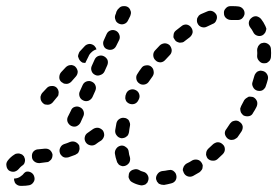

<svg xmlns="http://www.w3.org/2000/svg" viewBox="-50 -583 902 625"><path d="M29 -20Q30 -21 33 -23Q34 -24 35 -24Q44 -26 52 -21Q60 -16 62 -6Q64 3 59 10Q54 18 45 20Q34 22 23 22Q20 22 17 22Q12 22 8 20Q4 18 1 15Q-2 12 -3 7Q-5 3 -4 -1Q-4 -1 -4 -1Q-4 -2 -4 -2Q-3 -2 -1 -2Q9 -3 16 -8Q24 -13 29 -20ZM424 17Q427 14 430 11Q432 7 433 3Q435 -6 430 -14Q425 -22 416 -24Q408 -26 402 -30Q394 -34 385 -31Q376 -29 371 -21Q369 -17 369 -12Q368 -8 369 -4Q371 1 373 4Q376 8 380 10Q392 17 407 20Q411 21 415 20Q420 19 424 17ZM524 -12Q523 -17 521 -20Q518 -24 514 -27Q511 -29 506 -30Q502 -30 497 -29Q488 -27 477 -26Q468 -24 463 -17Q457 -9 458 0Q459 4 461 8Q464 12 467 15Q471 17 475 18Q480 19 484 19Q496 17 507 14Q516 12 521 5Q526 -3 524 -12ZM609 -35Q610 -40 610 -44Q609 -49 607 -52Q602 -61 593 -63Q584 -65 576 -61Q567 -55 558 -51Q554 -49 551 -45Q548 -42 547 -38Q545 -34 545 -29Q546 -25 548 -21Q552 -12 561 -9Q569 -6 578 -10Q588 -16 599 -22Q602 -24 605 -28Q608 -31 609 -35ZM31 -57Q32 -61 31 -66Q30 -70 28 -74Q25 -77 22 -80Q18 -82 14 -83Q9 -84 5 -83Q1 -83 -3 -80Q-16 -72 -25 -60Q-31 -52 -29 -43Q-28 -34 -21 -28Q-13 -23 -4 -24Q5 -26 11 -33Q15 -38 21 -43Q25 -45 28 -49Q30 -52 31 -57ZM340 -45Q344 -43 349 -42Q353 -42 357 -43Q366 -46 371 -54Q375 -62 373 -71Q370 -79 369 -89Q368 -99 360 -104Q353 -110 344 -109Q334 -107 329 -100Q323 -92 324 -83Q326 -70 330 -59Q331 -54 334 -51Q336 -47 340 -45ZM116 -63Q119 -67 120 -71Q121 -75 121 -80Q119 -89 112 -95Q105 -100 95 -99Q85 -98 75 -97Q66 -97 59 -90Q53 -83 54 -73Q54 -64 61 -58Q68 -52 78 -52Q89 -53 101 -55Q106 -55 109 -57Q113 -60 116 -63ZM675 -113Q672 -116 668 -118Q664 -120 659 -120Q655 -120 651 -118Q646 -116 643 -113Q636 -106 628 -99Q625 -96 623 -92Q621 -88 621 -83Q620 -79 622 -75Q623 -71 626 -67Q633 -60 642 -60Q651 -59 658 -65Q667 -73 675 -81Q682 -88 682 -97Q682 -107 675 -113ZM207 -91Q209 -95 209 -100Q209 -104 208 -109Q204 -117 195 -121Q187 -124 178 -121Q169 -117 159 -114Q150 -111 146 -102Q142 -94 145 -85Q146 -81 149 -78Q152 -74 156 -72Q160 -70 164 -70Q169 -70 173 -71Q184 -75 195 -79Q199 -81 203 -84Q206 -87 207 -91ZM285 -158Q279 -165 270 -167Q261 -168 253 -163Q245 -157 236 -151Q228 -146 226 -137Q224 -128 229 -120Q234 -112 244 -110Q253 -108 261 -113Q270 -120 280 -126Q287 -132 289 -141Q290 -150 285 -158ZM730 -186Q727 -189 722 -190Q718 -191 714 -190Q709 -189 705 -187Q702 -184 699 -181Q693 -172 687 -163Q681 -156 682 -147Q684 -138 691 -132Q695 -129 699 -128Q703 -127 708 -128Q712 -128 716 -131Q720 -133 723 -136Q729 -145 736 -155Q741 -163 740 -172Q738 -181 730 -186ZM345 -133Q349 -133 353 -134Q358 -135 361 -138Q365 -140 367 -144Q369 -148 370 -153Q371 -163 373 -173Q374 -177 373 -182Q372 -186 370 -190Q368 -194 364 -196Q360 -199 356 -199Q347 -201 339 -196Q331 -191 329 -182Q327 -170 325 -159Q324 -149 330 -142Q335 -135 345 -133ZM182 -173Q191 -169 199 -172Q208 -176 212 -184L221 -204Q225 -212 222 -221Q219 -230 210 -234Q202 -238 193 -235Q184 -232 181 -223L171 -203Q167 -195 170 -186Q174 -177 182 -173ZM776 -266Q772 -268 768 -268Q763 -269 759 -268Q755 -266 751 -263Q748 -261 745 -257Q740 -247 735 -238Q733 -234 732 -230Q732 -225 733 -221Q734 -216 737 -213Q740 -209 743 -207Q752 -203 761 -205Q770 -207 774 -216Q780 -225 785 -235Q789 -244 787 -252Q784 -261 776 -266ZM141 -282Q141 -286 139 -291Q137 -295 134 -298Q127 -304 118 -303Q108 -303 102 -296L87 -280Q84 -276 83 -272Q81 -268 82 -263Q82 -259 84 -255Q86 -251 89 -248Q92 -245 96 -243Q101 -242 105 -242Q110 -242 114 -244Q118 -246 121 -249L135 -266Q138 -269 140 -273Q141 -278 141 -282ZM359 -258Q360 -254 363 -251Q366 -248 370 -246Q379 -242 388 -245Q396 -248 400 -256L402 -260Q406 -268 403 -277Q400 -286 391 -290Q383 -294 374 -291Q365 -288 361 -279L360 -276Q358 -272 358 -267Q357 -263 359 -258ZM221 -256Q229 -252 238 -255Q247 -259 251 -267L260 -287Q264 -296 261 -304Q258 -313 249 -317Q241 -321 232 -318Q223 -315 219 -306L210 -286Q206 -278 209 -269Q212 -260 221 -256ZM805 -352Q801 -353 797 -353Q792 -352 788 -350Q785 -348 782 -344Q779 -340 778 -336Q775 -326 772 -316Q769 -308 774 -299Q778 -291 787 -288Q791 -287 795 -287Q800 -287 804 -289Q808 -291 811 -295Q814 -298 815 -302Q819 -313 822 -325Q824 -334 819 -342Q814 -350 805 -352ZM404 -311Q411 -306 421 -308Q430 -310 435 -318Q441 -327 447 -335Q452 -343 450 -352Q449 -361 441 -367Q434 -372 424 -370Q415 -369 410 -361Q403 -352 397 -342Q392 -335 394 -325Q396 -316 404 -311ZM195 -366Q192 -369 188 -370Q184 -372 179 -371Q175 -371 171 -369Q167 -367 164 -364L149 -348Q143 -341 143 -331Q143 -322 150 -316Q154 -313 158 -311Q162 -310 167 -310Q171 -310 175 -312Q179 -314 182 -317L197 -334Q203 -341 203 -350Q202 -359 195 -366ZM260 -339Q268 -335 277 -339Q286 -342 290 -350L299 -370Q303 -379 300 -388Q296 -396 288 -400Q280 -404 271 -401Q262 -398 258 -389L249 -369Q245 -361 248 -352Q251 -343 260 -339ZM809 -444Q804 -443 800 -442Q796 -440 793 -436Q790 -433 789 -429Q787 -425 787 -420Q788 -410 787 -400Q787 -391 794 -384Q800 -377 809 -377Q814 -377 818 -378Q822 -380 825 -383Q829 -386 830 -390Q832 -394 832 -398Q833 -411 832 -422Q832 -432 825 -438Q818 -444 809 -444ZM263 -422Q263 -422 264 -422Q263 -426 261 -429Q259 -431 257 -434Q250 -440 241 -440Q231 -439 225 -432L212 -418L210 -416Q207 -412 206 -408Q204 -404 204 -399Q205 -395 207 -391Q209 -387 212 -384Q215 -381 219 -379Q224 -378 228 -378Q228 -378 228 -379L238 -399Q241 -407 248 -413Q254 -419 263 -422ZM457 -386Q463 -380 473 -380Q482 -381 488 -388Q495 -396 503 -404Q509 -410 509 -420Q508 -429 502 -436Q495 -442 486 -442Q476 -441 470 -435Q462 -426 454 -418Q448 -411 449 -401Q450 -392 457 -386ZM298 -423Q307 -419 316 -422Q324 -425 328 -433L338 -453Q342 -462 338 -471Q335 -479 327 -483Q318 -487 310 -484Q301 -481 297 -472L288 -452Q284 -444 287 -435Q290 -426 298 -423ZM515 -469Q514 -464 515 -460Q517 -456 520 -452Q522 -449 526 -447Q530 -445 535 -444Q539 -444 544 -445Q548 -446 551 -449Q560 -456 568 -462Q575 -468 577 -477Q578 -486 572 -494Q567 -501 558 -503Q548 -504 541 -498Q532 -491 523 -484Q519 -481 517 -477Q515 -473 515 -469ZM769 -525Q761 -519 760 -510Q759 -501 765 -493Q770 -487 774 -479Q778 -470 787 -467Q796 -464 804 -468Q808 -470 811 -474Q814 -477 815 -481Q817 -486 817 -490Q816 -494 814 -498Q808 -511 800 -521Q794 -528 785 -530Q776 -531 769 -525ZM592 -524Q591 -520 591 -515Q591 -511 593 -507Q597 -498 606 -495Q615 -492 623 -496Q633 -501 642 -505Q651 -508 654 -517Q658 -525 655 -534Q651 -542 643 -546Q634 -550 625 -546Q615 -542 604 -537Q600 -535 597 -532Q594 -528 592 -524ZM333 -552 337 -556Q343 -563 352 -563Q362 -564 369 -558Q374 -553 376 -545Q377 -538 374 -531L367 -517Q363 -508 354 -505Q346 -502 337 -506Q333 -508 330 -511Q327 -514 326 -518Q324 -523 324 -527Q324 -531 326 -536L327 -538Q328 -542 329 -545Q331 -549 333 -552ZM685 -556Q678 -549 679 -540Q679 -530 686 -524Q693 -518 702 -518Q706 -518 709 -518Q715 -518 721 -518Q730 -517 737 -522Q744 -528 746 -537Q747 -547 741 -554Q735 -561 726 -562Q718 -563 709 -563Q705 -563 700 -563Q691 -563 685 -556Z"/></svg>

Font: FRB American Cursive Guidelines Dashed Extrabold
Style: Bold Italic
Weight: 800
Italic angle: -25°
Version: Version 2.0;Modular Font Editor K font №1